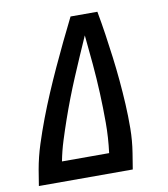

<svg xmlns="http://www.w3.org/2000/svg" viewBox="-82 -805 765 874"><g transform="rotate(-10 300.0 -367.5)"><path d="M27 0 39 -74Q49 -131 67 -187Q85 -243 106 -298.5Q127 -354 150.5 -409Q174 -464 199 -518.5Q224 -573 250 -627Q276 -681 303 -735H427Q437 -681 445 -627Q453 -573 460 -518.5Q467 -464 472 -409Q477 -354 480 -298.5Q483 -243 482.5 -186.5Q482 -130 473 -74L461 0ZM150 -92H368Q377 -162 377 -231Q377 -300 374 -368Q371 -436 365 -503.5Q359 -571 352 -639Q332 -594 312.5 -549Q293 -504 274 -459Q255 -414 237.5 -368.5Q220 -323 204 -277Q188 -231 173.5 -185Q159 -139 150 -92Z"/></g></svg>

Font: Iosevka Curly SmBdEx
Style: Italic
Weight: 600
Width: 7
Italic angle: -9°
Monospace: yes
Designer: Belleve Invis
Foundry: Belleve Invis
Version: Version 11.1.0; ttfautohint (v1.8.3)